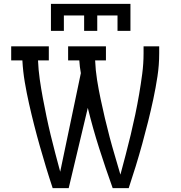

<svg xmlns="http://www.w3.org/2000/svg" viewBox="-20 -975 940 995"><path d="M253 0Q235 -54 218.5 -108.5Q202 -163 186.5 -217.5Q171 -272 157 -327Q143 -382 130.5 -437.5Q118 -493 108.5 -549Q99 -605 96 -662H38V-735H233V-662H177Q179 -613 186 -564Q193 -515 202 -467Q211 -419 221 -371Q231 -323 242.5 -275.5Q254 -228 266.5 -180.5Q279 -133 292 -85L399 -596Q396 -612 394 -628.5Q392 -645 391 -662H333V-735H529V-662H473Q475 -611 483 -561Q491 -511 501.5 -461.5Q512 -412 523.5 -363Q535 -314 548 -265Q561 -216 575.5 -167.5Q590 -119 604 -70Q618 -122 631.5 -173.5Q645 -225 657.5 -277Q670 -329 681 -381.5Q692 -434 701 -486.5Q710 -539 717 -592Q724 -645 724 -698V-735H805V-698Q805 -638 796 -579Q787 -520 774.5 -461.5Q762 -403 747.5 -345Q733 -287 717 -229Q701 -171 683.5 -114Q666 -57 647 0H564Q527 -103 494 -206.5Q461 -310 435 -416L336 0ZM244 -815V-955H656V-815H589V-895H484V-815H416V-895H311V-815Z"/></svg>

Font: Iosevka Etoile
Style: Regular
Weight: 400
Designer: Belleve Invis
Foundry: Belleve Invis
Version: Version 33.2.4